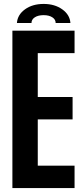

<svg xmlns="http://www.w3.org/2000/svg" viewBox="-20 -956 422 976"><path d="M43 0V-800H359V-686H172V-463H349V-349H172V-114H359V0ZM66 -839Q69 -881 107 -908.5Q145 -936 202 -936Q258 -936 296.5 -908.5Q335 -881 338 -839H263Q263 -857 246 -868Q229 -879 202 -879Q174 -879 157 -868Q140 -857 140 -839Z"/></svg>

Font: Big Shoulders Display ExtraBold
Style: Regular
Weight: 800
Designer: Patric King
Foundry: XO Type Co
Version: Version 1.000; ttfautohint (v1.8.2)